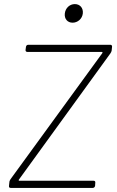

<svg xmlns="http://www.w3.org/2000/svg" viewBox="-20 -919 570 939"><path d="M335 -808C360 -808 382 -827 385 -853C388 -880 371 -899 346 -899C321 -899 300 -880 297 -853C294 -827 310 -808 335 -808ZM32 0H434C439 0 444 -4 445 -10L446 -25C447 -31 444 -35 438 -35H74C71 -35 71 -38 72 -40L520 -658C523 -662 525 -667 526 -671L528 -690C529 -696 525 -700 520 -700H118C112 -700 108 -696 107 -690L105 -675C104 -669 108 -665 114 -665H478C481 -665 482 -662 481 -660L31 -42C29 -38 26 -33 26 -29L24 -10C23 -4 26 0 32 0Z"/></svg>

Font: Barlow ExtraLight
Style: Italic
Weight: 275
Italic angle: -7°
Designer: Jeremy Tribby
Foundry: Tribby Type
Version: Version 1.422;hotconv 1.0.109;makeotfexe 2.5.65596